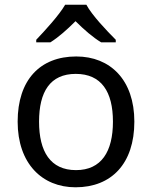

<svg xmlns="http://www.w3.org/2000/svg" viewBox="-20 -786 645 816"><path d="M347 -766H257C231 -721 171 -656 134 -617V-606H194C229 -628 265 -660 301 -696C337 -660 375 -627 410 -606H472V-617C434 -655 371 -721 347 -766ZM551 -269C551 -446 449 -546 304 -546C150 -546 55 -446 55 -269C55 -91 159 10 301 10C454 10 551 -91 551 -269ZM146 -269C146 -396 193 -472 302 -472C411 -472 460 -396 460 -269C460 -142 411 -63 303 -63C194 -63 146 -142 146 -269Z"/></svg>

Font: Noto Sans Mahajani
Style: Regular
Weight: 400
Designer: Monotype Design Team
Foundry: Monotype Imaging Inc.
Version: Version 2.003